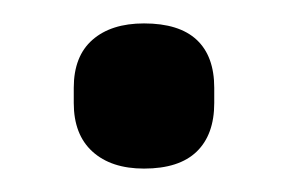

<svg xmlns="http://www.w3.org/2000/svg" viewBox="-20 -346 240 164"><path d="M103 -202Q75 -202 59 -216.5Q43 -231 43 -258V-271Q43 -298 59 -312Q75 -326 103 -326Q133 -326 148 -312Q163 -298 163 -271V-258Q163 -231 148 -216.5Q133 -202 103 -202Z"/></svg>

Font: Sofia Sans Extra Condensed SemiBold
Style: Regular
Weight: 600
Designer: Botio Nikoltchev, Ani Petrova
Foundry: lettersoup
Version: Version 4.101